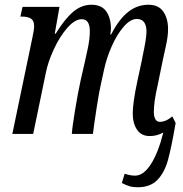

<svg xmlns="http://www.w3.org/2000/svg" viewBox="-20 -565 772 810"><path d="M721 -46Q703 58 688.5 110.5Q674 163 644 194Q614 225 561 225Q541 225 526 220.5Q511 216 494 207L506 168Q530 176 550 176Q585 176 616 128.5Q647 81 669 -6Q642 9 612 9Q576 9 558 -18Q540 -45 540 -86Q540 -132 560 -225L577 -304Q578 -308 579 -313Q580 -318 581 -325Q598 -403 598 -431Q598 -485 557 -485Q530 -485 501.5 -452Q473 -419 451 -369Q429 -319 419 -271L405 -207Q398 -177 387.5 -109Q377 -41 372 0H283Q285 -30 297 -102.5Q309 -175 320 -225L338 -304Q339 -310 349 -354.5Q359 -399 359 -433Q359 -484 325 -484Q296 -484 264 -447.5Q232 -411 207 -357Q182 -303 173 -256L120 0H32L116 -403Q124 -438 124 -455Q124 -478 110.5 -486.5Q97 -495 73 -495H66L75 -536H231L211 -423H215Q253 -485 288.5 -515Q324 -545 366 -545Q409 -545 428.5 -516.5Q448 -488 448 -444Q448 -432 445 -420H449Q482 -484 520.5 -514.5Q559 -545 606 -545Q649 -545 669 -516Q689 -487 689 -442Q689 -412 680 -371.5Q671 -331 669 -322L645 -205Q629 -136 629 -93Q629 -73 635.5 -62Q642 -51 654 -51Q680 -51 707 -74Z"/></svg>

Font: Noto Serif Cond
Style: Italic
Weight: 400
Width: 3
Italic angle: -12°
Designer: Monotype Design Team
Foundry: Monotype Imaging Inc.
Version: Version 1.001